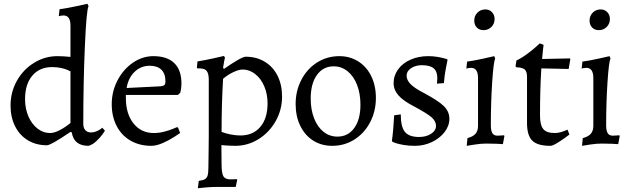

<svg xmlns="http://www.w3.org/2000/svg" viewBox="-20 -762 3347 1019"><path d="M229 9Q172 9 128 -17.5Q84 -44 60 -92Q36 -140 36 -202Q36 -273 69.5 -333Q103 -393 160.5 -428.5Q218 -464 285 -464Q317 -464 354 -460V-626Q354 -680 317 -680Q310 -680 302 -678.5Q294 -677 292 -676L296 -713Q339 -719 385 -729Q431 -739 444 -742L450 -729Q439 -712 430.5 -518Q422 -324 422 -105Q422 -83 433 -71Q444 -59 463 -59Q477 -59 490.5 -64.5Q504 -70 512.5 -76Q521 -82 523 -84L537 -68Q534 -63 522 -46.5Q510 -30 490.5 -12Q471 6 450 12Q372 12 361 -59L354 -62Q250 9 229 9ZM257 -406Q190 -406 151.5 -360.5Q113 -315 113 -236Q113 -186 130.5 -145Q148 -104 178.5 -80Q209 -56 245 -56Q266 -56 290.5 -68Q315 -80 332 -92.5Q349 -105 354 -109V-383Q351 -385 339 -390.5Q327 -396 305.5 -401Q284 -406 257 -406Z M796 -56Q824 -56 851 -63Q878 -70 896 -77.5Q914 -85 919 -87L925 -85L936 -56Q929 -51 903.5 -34.5Q878 -18 844 -3Q810 12 783 12Q721 12 673 -15.5Q625 -43 599 -93.5Q573 -144 573 -209Q573 -276 603.5 -335Q634 -394 685 -429Q736 -464 794 -464Q867 -464 905 -427Q943 -390 943 -319Q943 -303 940.5 -288.5Q938 -274 937 -270L924 -258H648V-242Q648 -158 688.5 -107Q729 -56 796 -56ZM858 -331Q858 -371 836.5 -392Q815 -413 775 -413Q728 -413 694.5 -381Q661 -349 652 -295L833 -304Q848 -306 853 -311Q858 -316 858 -331Z M1086 126Q1086 84 1087 54L1088 -40V-338Q1088 -372 1077 -385.5Q1066 -399 1039 -399H1028L1025 -403L1028 -436Q1071 -443 1113.5 -452.5Q1156 -462 1168 -465L1174 -457Q1173 -452 1169.5 -435.5Q1166 -419 1164 -403L1168 -396Q1262 -461 1284 -461Q1341 -461 1385 -434.5Q1429 -408 1453 -360Q1477 -312 1477 -250Q1477 -179 1443 -119Q1409 -59 1352 -23.5Q1295 12 1228 12Q1206 12 1184.5 10.5Q1163 9 1155 8L1156 111Q1156 157 1165.5 173.5Q1175 190 1203 190L1237 189L1239 192L1231 230H1136Q1100 230 1069.5 233Q1039 236 1030 237L1035 198Q1057 195 1067.5 189Q1078 183 1082 169Q1086 155 1086 126ZM1256 -43Q1323 -43 1361.5 -88.5Q1400 -134 1400 -213Q1400 -263 1382.5 -304Q1365 -345 1334.5 -369Q1304 -393 1268 -393Q1248 -393 1219 -379.5Q1190 -366 1164 -344Q1156 -213 1156 -62Q1176 -54 1203.5 -48.5Q1231 -43 1256 -43Z M1549 -210Q1549 -280 1579.5 -338.5Q1610 -397 1663 -430.5Q1716 -464 1781 -464Q1837 -464 1881.5 -436Q1926 -408 1950.5 -357.5Q1975 -307 1975 -242Q1975 -172 1944.5 -113.5Q1914 -55 1861 -21.5Q1808 12 1743 12Q1686 12 1642 -16Q1598 -44 1573.5 -94.5Q1549 -145 1549 -210ZM1893 -206Q1893 -265 1875 -311.5Q1857 -358 1824.5 -384Q1792 -410 1751 -410Q1695 -410 1662 -364Q1629 -318 1629 -239Q1629 -180 1647 -134Q1665 -88 1697 -62.5Q1729 -37 1771 -37Q1827 -37 1860 -82.5Q1893 -128 1893 -206Z M2063 -9 2060 -16Q2063 -31 2067 -78Q2071 -125 2072 -150L2107 -155Q2107 -89 2129 -62Q2151 -35 2204 -35Q2242 -35 2268 -52Q2294 -69 2294 -94Q2294 -119 2270.5 -139.5Q2247 -160 2178 -197Q2121 -226 2095 -255.5Q2069 -285 2069 -321Q2069 -361 2093 -394Q2117 -427 2159 -445.5Q2201 -464 2253 -464Q2277 -464 2299 -460.5Q2321 -457 2335 -453Q2349 -449 2353 -448L2355 -443Q2353 -433 2346 -397.5Q2339 -362 2336 -321L2299 -318Q2299 -321 2300 -330Q2301 -339 2301 -347Q2301 -383 2281.5 -399.5Q2262 -416 2219 -416Q2185 -416 2161.5 -400Q2138 -384 2138 -361Q2138 -337 2158.5 -316Q2179 -295 2225 -271Q2306 -228 2335.5 -199Q2365 -170 2365 -132Q2365 -94 2339.5 -61Q2314 -28 2272 -8Q2230 12 2182 12Q2150 12 2123.5 7.5Q2097 3 2082 -2Q2067 -7 2063 -9Z M2497 -653Q2497 -678 2514 -695Q2531 -712 2556 -712Q2577 -712 2591 -697.5Q2605 -683 2605 -661Q2605 -636 2588 -619Q2571 -602 2546 -602Q2524 -602 2510.5 -616Q2497 -630 2497 -653ZM2517 -94V-348Q2517 -402 2480 -402Q2473 -402 2465 -400.5Q2457 -399 2455 -398L2459 -435Q2501 -441 2545.5 -451Q2590 -461 2603 -464L2608 -452Q2599 -431 2592 -323.5Q2585 -216 2585 -98Q2585 -69 2593 -55.5Q2601 -42 2620 -42Q2631 -42 2641 -43Q2651 -44 2655 -44L2657 -40L2649 3Q2640 2 2615 1Q2590 0 2560 0Q2534 0 2500.5 5Q2467 10 2457 12L2461 -29Q2491 -37 2504 -52.5Q2517 -68 2517 -94Z M2720 -405 2716 -411 2721 -441Q2750 -455 2777.5 -475.5Q2805 -496 2822.5 -511.5Q2840 -527 2845 -532L2865 -524Q2864 -519 2862 -500Q2860 -481 2857 -449L3004 -452L3007 -449L2998 -396L2853 -399Q2846 -289 2846 -149Q2846 -98 2863.5 -77Q2881 -56 2924 -56Q2939 -56 2954 -60Q2969 -64 2979 -68.5Q2989 -73 2992 -74L3002 -48Q2996 -43 2976.5 -29Q2957 -15 2934.5 -1.5Q2912 12 2901 12Q2833 12 2805 -15.5Q2777 -43 2777 -109V-355Q2777 -382 2765 -393Q2753 -404 2720 -405Z M3109 -653Q3109 -678 3126 -695Q3143 -712 3168 -712Q3189 -712 3203 -697.5Q3217 -683 3217 -661Q3217 -636 3200 -619Q3183 -602 3158 -602Q3136 -602 3122.5 -616Q3109 -630 3109 -653ZM3129 -94V-348Q3129 -402 3092 -402Q3085 -402 3077 -400.5Q3069 -399 3067 -398L3071 -435Q3113 -441 3157.5 -451Q3202 -461 3215 -464L3220 -452Q3211 -431 3204 -323.5Q3197 -216 3197 -98Q3197 -69 3205 -55.5Q3213 -42 3232 -42Q3243 -42 3253 -43Q3263 -44 3267 -44L3269 -40L3261 3Q3252 2 3227 1Q3202 0 3172 0Q3146 0 3112.5 5Q3079 10 3069 12L3073 -29Q3103 -37 3116 -52.5Q3129 -68 3129 -94Z"/></svg>

Font: Sahitya
Style: Regular
Weight: 400
Designer: Juan Pablo del Peral
Foundry: Juan Pablo del Peral (http://www.huertatipografica.com)
Version: Version 1.001;PS 001.000;hotconv 1.0.70;makeotf.lib2.5.58329